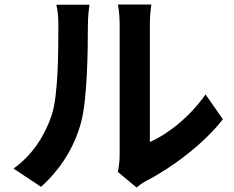

<svg xmlns="http://www.w3.org/2000/svg" viewBox="-20 -785 1040 852"><path d="M503 -22 586 47C596 39 608 29 630 17C742 -40 886 -148 969 -256L892 -366C825 -269 726 -190 645 -155C645 -216 645 -598 645 -678C645 -723 651 -762 652 -765H503C504 -762 511 -724 511 -679C511 -598 511 -149 511 -96C511 -69 507 -41 503 -22ZM40 -37 162 44C247 -32 310 -130 340 -243C367 -344 370 -554 370 -673C370 -714 376 -759 377 -764H230C236 -739 239 -712 239 -672C239 -551 238 -362 210 -276C182 -191 128 -99 40 -37Z"/></svg>

Font: Noto Sans CJK TC
Style: Bold
Weight: 700
Designer: Ryoko NISHIZUKA 西塚涼子 (kana, bopomofo & ideographs); Paul D. Hunt (Latin, Greek & Cyrillic); Sandoll Communications 산돌커뮤니
Foundry: Adobe
Version: Version 2.004;hotconv 1.0.118;makeotfexe 2.5.65603